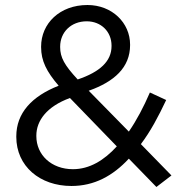

<svg xmlns="http://www.w3.org/2000/svg" viewBox="-20 -732 736 766"><path d="M494 -99 604 14 664 -32 542 -157C580 -207 612 -267 643 -333L578 -363C553 -305 525 -252 494 -207L334 -370C436 -406 499 -463 499 -552V-554C499 -641 427 -712 329 -712C218 -712 144 -638 144 -546V-544C144 -489 166 -446 214 -390C107 -348 45 -281 45 -188V-186C45 -69 139 10 265 10C356 10 430 -30 494 -99ZM290 -415C237 -472 220 -503 220 -544V-546C220 -603 263 -647 326 -647C383 -647 425 -606 425 -550V-548C425 -488 379 -445 290 -415ZM271 -57C185 -57 125 -114 125 -189V-191C125 -250 166 -307 259 -341L446 -148C395 -92 337 -57 271 -57Z"/></svg>

Font: Mission
Style: Regular
Weight: 400
Version: Version 1.000;FEAKit 1.0